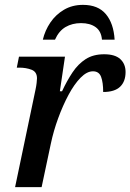

<svg xmlns="http://www.w3.org/2000/svg" viewBox="-20 -769 536 789"><path d="M126 -401Q129 -415 130.5 -428Q132 -441 132 -447Q132 -474 109.5 -482.5Q87 -491 60 -491H49L58 -536H247L226 -394H235Q255 -437 278 -471.5Q301 -506 332 -526Q363 -546 408 -546Q453 -546 474.5 -526Q496 -506 496 -473Q496 -434 473.5 -412.5Q451 -391 404 -391Q404 -430 395.5 -453Q387 -476 362 -476Q337 -476 311 -449.5Q285 -423 261.5 -379Q238 -335 219 -283Q200 -231 189 -179L151 0H42ZM156 -606Q165 -644 187 -676.5Q209 -709 243 -729Q277 -749 321 -749Q383 -749 415 -711Q447 -673 451 -606H399Q396 -641 373 -657.5Q350 -674 313 -674Q277 -674 249.5 -658Q222 -642 206 -606Z"/></svg>

Font: Noto Serif Medium
Style: Italic
Weight: 500
Italic angle: -12°
Designer: Monotype Design Team
Foundry: Monotype Imaging Inc.
Version: Version 2.014; ttfautohint (v1.8.4.7-5d5b)